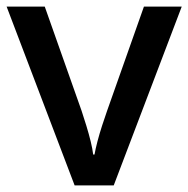

<svg xmlns="http://www.w3.org/2000/svg" viewBox="-20 -559 568 579"><path d="M205 0 0 -539H115L226 -225Q233 -204 240.5 -179.5Q248 -155 253.5 -132.5Q259 -110 261 -93H265Q268 -110 274 -133Q280 -156 288 -180.5Q296 -205 303 -225L414 -539H528L323 0Z"/></svg>

Font: Noto Traditional Nushu Medium
Style: Regular
Weight: 500
Version: Version 2.003